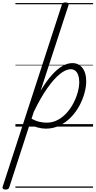

<svg xmlns="http://www.w3.org/2000/svg" viewBox="-126 -1035 781 1570"><path d="M-81 515Q-95 515 -101.5 508Q-108 501 -104 491L379 -994Q383 -1006 389 -1010.5Q395 -1015 409 -1015Q425 -1015 431.5 -1009.5Q438 -1004 434 -992L206 -293Q253 -371 297.5 -421Q342 -471 384 -495Q426 -519 466 -519Q517 -519 548 -479.5Q579 -440 579 -371Q579 -325 564.5 -272.5Q550 -220 522 -168.5Q494 -117 453 -75Q412 -33 360.5 -8Q309 17 248 17Q217 17 182 7.5Q147 -2 118 -22L-50 496Q-53 506 -60 510.5Q-67 515 -81 515ZM132 -64Q168 -45 198 -38.5Q228 -32 255 -32Q304 -32 345 -53.5Q386 -75 419 -111.5Q452 -148 475 -192.5Q498 -237 510 -282Q522 -327 522 -365Q522 -396 514 -419.5Q506 -443 490.5 -456Q475 -469 452 -469Q413 -469 364 -430Q315 -391 260.5 -313.5Q206 -236 150 -120ZM0 490H635V500H0ZM0 -20H635V0H0ZM0 -505H635V-500H0ZM0 -1010H635V-1000H0Z"/></svg>

Font: Playwrite NZ Guides
Style: Regular
Weight: 400
Designer: Veronika Burian, José Scaglione
Foundry: TypeTogether
Version: Version 1.003